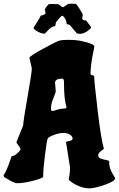

<svg xmlns="http://www.w3.org/2000/svg" viewBox="-20 -984 652 1050"><path d="M229 -913 225 -933Q243 -962 250 -962H271Q301 -962 303 -959Q321 -944 323.5 -944Q326 -944 348 -959Q350 -964 372 -964Q394 -964 397.5 -961Q401 -958 417 -932.5Q433 -907 433 -903Q430 -892 430 -882Q430 -872 451 -872Q478 -838 478 -834.5Q478 -831 476 -829Q474 -827 471 -825Q468 -823 462.5 -817.5Q457 -812 445.5 -806.5Q434 -801 422 -799Q399 -799 399 -803L361 -848Q344 -851 344 -856Q344 -869 335 -883.5Q326 -898 320 -898Q315 -898 292 -870L285 -860Q285 -844 279 -840Q263 -840 244.5 -820Q226 -800 225 -800Q209 -800 193.5 -807.5Q178 -815 170.5 -822Q163 -829 163 -831L182 -862Q202 -893 202 -898Q229 -904 229 -913ZM344 -398Q343 -400 343 -401Q330 -442 330 -529V-533Q330 -554 321 -554Q281 -554 281 -531L285 -485Q285 -479 272 -447Q259 -415 259 -396Q259 -377 264 -377Q273 -377 291 -383.5Q309 -390 326.5 -390Q344 -390 344 -398ZM154 -610 141 -668Q141 -677 217.5 -718.5Q294 -760 308 -763Q322 -766 359 -766Q396 -766 428 -759Q496 -744 496 -730Q496 -729 491 -704Q475 -626 475 -580Q475 -575 485 -572.5Q495 -570 495 -569Q495 -537 514.5 -375.5Q534 -214 548 -172V-171Q548 -169 532.5 -158Q517 -147 517 -134Q517 -121 532.5 -116Q548 -111 563 -108.5Q578 -106 578 -98Q577 -96 577 -91Q577 -86 580 -73Q583 -53 604 -20L610 -10Q610 7 553.5 26.5Q497 46 469.5 46Q442 46 415.5 35.5Q389 25 372.5 13Q356 1 356 -4Q356 -5 358 -15Q363 -40 363 -69L341 -206Q341 -210 359 -213Q377 -216 377 -226Q377 -239 362 -248Q347 -257 325.5 -257Q304 -257 274.5 -246Q245 -235 240.5 -225.5Q236 -216 226 -136.5Q216 -57 216 -18Q216 -10 163 4Q110 18 75 18Q57 18 16 -8L3 -16Q0 -19 0 -25V-27Q15 -46 36 -108L44 -130Q57 -130 74.5 -145.5Q92 -161 92 -167.5Q92 -174 81 -188.5Q70 -203 70 -206V-207L107 -299Q107 -321 130.5 -454Q154 -587 154 -610Z"/></svg>

Font: Piedra
Style: Regular
Weight: 400
Designer: Angel Koziupa & Ale Paul
Foundry: Angel Koziupa and Alejandro Paul
Version: Version 1.000